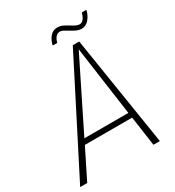

<svg xmlns="http://www.w3.org/2000/svg" viewBox="-220 -947 968 1062"><g transform="rotate(-30 264.0 -416.0)"><path d="M418 -189H116L22 0H-23L334 -700H375L486 0H445ZM413 -222 351 -664 132 -222ZM308 -828Q325 -828 340 -821.5Q355 -815 377 -801Q395 -790 405 -785.5Q415 -781 425 -781Q454 -781 468 -832H497Q491 -802 471 -778Q451 -754 423 -754Q407 -754 393.5 -760Q380 -766 356 -780Q339 -791 329 -796Q319 -801 309 -801Q293 -801 282 -788Q271 -775 266 -754H237Q243 -784 261 -806Q279 -828 308 -828Z"/></g></svg>

Font: Sarabun Thin
Style: Italic
Weight: 250
Italic angle: -10°
Designer: Suppakit Chalermlarp | Katatrad Co.,Ltd.
Foundry: Cadson Demak Co.,Ltd.
Version: Version 1.000; ttfautohint (v1.6)